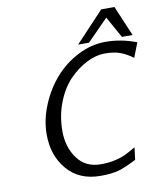

<svg xmlns="http://www.w3.org/2000/svg" viewBox="-98 -979 917 1080"><g transform="rotate(-10 361.0 -439.0)"><path d="M129.9 -258.8Q129.9 -342.8 164.6 -426.3Q199.2 -509.8 255.1 -573.5Q311 -637.2 387.9 -676.5Q464.8 -715.8 544.9 -715.8Q635.7 -715.8 722.2 -682.1L689.9 -599.1Q652.8 -626 617.9 -638.9Q583 -651.9 529.8 -651.9Q481 -651.9 428 -625.5Q375 -599.1 327.9 -551.5Q280.8 -503.9 250.5 -427.5Q220.2 -351.1 220.2 -262.2Q220.2 -172.4 267.1 -107.2Q314 -42 401.9 -42Q448.7 -42 485.8 -51Q522.9 -60.1 540.5 -68.6Q558.1 -77.1 604 -103L595.2 -33.2Q533.2 -1 493.2 10.5Q453.1 22 389.2 22Q267.1 22 198.5 -58.8Q129.9 -139.6 129.9 -258.8ZM392.1 -727.1 554.2 -899.9H629.9L703.1 -727.1H642.1L574.2 -849.1L454.1 -727.1Z"/></g></svg>

Font: CMU Sans Serif
Style: Oblique
Weight: 500
Italic angle: -12°
Version: Version 0.7.0